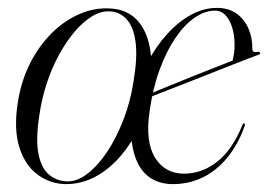

<svg xmlns="http://www.w3.org/2000/svg" viewBox="-20 -459 680 487"><path d="M259.5 -437.5Q291.5 -436 314.2 -419.8Q337 -403.5 350 -372.8Q363 -342 364 -297.5L353.5 -299.5Q376 -342 404.5 -373.2Q433 -404.5 465.2 -421.8Q497.5 -439 530 -439Q560 -439 580 -424.5Q600 -410 610.2 -386.5Q620.5 -363 620 -335.5Q620 -330 623.2 -328Q626.5 -326 633.5 -327.5Q636 -328 637.5 -327.2Q639 -326.5 639.5 -325Q640.5 -323.5 639.2 -322.2Q638 -321 635.5 -320Q631 -318.5 608 -309.8Q585 -301 552.5 -288Q520 -275 484.5 -261.2Q449 -247.5 418 -235.2Q387 -223 367.5 -215.5Q348 -208 348 -208L347 -215.5Q347 -215.5 364.5 -222.8Q382 -230 409.8 -241.5Q437.5 -253 469 -265.5Q500.5 -278 528.5 -289Q556.5 -300 574 -307L569.5 -301.5Q572 -313.5 573.5 -323.2Q575 -333 575 -344.5Q575 -382 561.5 -407Q548 -432 525.5 -432Q499.5 -432 473.5 -414Q447.5 -396 424.8 -362.5Q402 -329 384.8 -282Q367.5 -235 359.5 -177Q348 -100 373.2 -59.2Q398.5 -18.5 446.5 -18.5Q492 -18.5 530.5 -48.5Q569 -78.5 594.5 -141Q595.5 -143.5 596.5 -145Q597.5 -146.5 599.5 -146Q600.5 -146 601 -144.2Q601.5 -142.5 600.5 -139Q584 -93 557.2 -60Q530.5 -27 495.2 -9.5Q460 8 418.5 8Q388 8 365 -5.5Q342 -19 328.5 -47.2Q315 -75.5 312.5 -119.5L323.5 -117.5Q300.5 -76.5 272.2 -48.5Q244 -20.5 212.5 -6.2Q181 8 148.5 8Q109 8 76.8 -15Q44.5 -38 29.5 -84Q14.5 -130 25 -198Q33.5 -253.5 56.2 -298.2Q79 -343 111.2 -375Q143.5 -407 181.8 -423.5Q220 -440 259.5 -437.5ZM152 1Q173.5 1 195 -13.5Q216.5 -28 236.5 -53Q256.5 -78 273.2 -110.8Q290 -143.5 301.8 -180.2Q313.5 -217 319 -254.5Q329 -314.5 323.8 -352.8Q318.5 -391 301.5 -409.8Q284.5 -428.5 260.5 -430Q238 -432 215 -418.5Q192 -405 170.5 -380Q149 -355 130.5 -321.5Q112 -288 99 -248.8Q86 -209.5 80 -168Q70 -104.5 77.8 -67.5Q85.5 -30.5 105.8 -14.8Q126 1 152 1Z"/></svg>

Font: Fraunces 120pt Light
Style: Italic
Weight: 300
Italic angle: -16°
Version: Version 1.000;[b76b70a41]